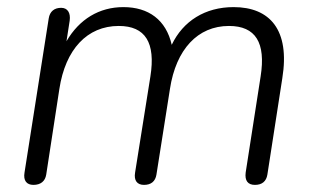

<svg xmlns="http://www.w3.org/2000/svg" viewBox="-20 -514 887 540"><path d="M74 6C94 6 107 -4 110 -23L147 -264C164 -375 225 -441 314 -441C389 -441 418 -394 403 -299L360 -29C356 -6 366 6 385 6C405 6 417 -4 420 -23L458 -264C475 -375 536 -441 624 -441C699 -441 728 -394 713 -299L671 -29C668 -6 677 6 697 6C717 6 729 -4 732 -23L774 -294C796 -430 739 -494 637 -494C557 -494 495 -455 463 -388C447 -458 398 -494 327 -494C259 -494 203 -460 167 -398L176 -456C179 -478 170 -492 152 -492C133 -492 120 -482 117 -462L49 -29C45 -6 55 6 74 6Z"/></svg>

Font: SN Pro Light
Style: Italic
Weight: 300
Italic angle: -8.99998°
Designer: Tobias Whetton
Foundry: Supernotes
Version: Version 1.001;Glyphs 3.2 (3249)